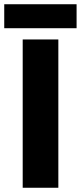

<svg xmlns="http://www.w3.org/2000/svg" viewBox="-66 -885 381 905"><path d="M-46 -865H295V-752H-46ZM41 -699H209V0H41Z"/></svg>

Font: Readiness
Style: Bold
Weight: 700
Designer: Katatrad Team
Foundry: CadsonDemak
Version: Version 1.00;January 16, 2020;FontCreator 12.0.0.2550 64-bit